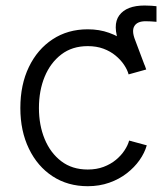

<svg xmlns="http://www.w3.org/2000/svg" viewBox="-20 -655 599 686"><path d="M446.3 -397 407.2 -496.1Q380.4 -565.4 406.2 -600.3Q432.1 -635.3 496.6 -635.3Q509.8 -635.3 520.8 -634.5Q531.7 -633.8 539.1 -632.8V-577.1Q529.3 -578.1 518.3 -578.6Q507.3 -579.1 500 -579.1Q470.7 -579.1 460.2 -562Q449.7 -544.9 462.9 -511.7L502.4 -406.7ZM293.5 10.3Q222.2 10.3 168 -25.1Q113.8 -60.5 83.3 -123.8Q52.7 -187 52.7 -269Q52.7 -352.5 83.3 -415.8Q113.8 -479 168 -514.6Q222.2 -550.3 293.5 -550.3Q335 -550.3 369.6 -537.8Q404.3 -525.4 431.4 -504.9Q458.5 -484.4 476.6 -458.7Q494.6 -433.1 502.4 -406.7L439.5 -389.2Q435.1 -405.8 423.1 -423.6Q411.1 -441.4 392.8 -456.5Q374.5 -471.7 349.6 -481Q324.7 -490.2 293.5 -490.2Q237.8 -490.2 199 -460.4Q160.2 -430.7 139.6 -380.9Q119.1 -331.1 119.1 -269Q119.1 -208 139.6 -158.2Q160.2 -108.4 199 -78.9Q237.8 -49.3 293.5 -49.3Q324.7 -49.3 350.1 -58.8Q375.5 -68.4 394.3 -84Q413.1 -99.6 425 -117.9Q437 -136.2 441.4 -152.8L504.4 -135.7Q496.6 -108.4 478.5 -82.8Q460.4 -57.1 433.1 -35.9Q405.8 -14.6 370.4 -2.2Q335 10.3 293.5 10.3Z"/></svg>

Font: Inter 16pt Light
Style: Regular
Weight: 300
Version: Version 4.001;git-66647c0bb